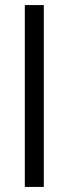

<svg xmlns="http://www.w3.org/2000/svg" viewBox="-20 -738 271 758"><path d="M78 0V-718H153V0Z"/></svg>

Font: TitilliumWeb-Regular
Style: Regular
Weight: 400
Version: Version 1.001;PS 57.000;hotconv 1.0.70;makeotf.lib2.5.55311